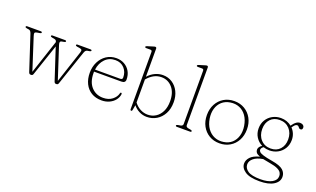

<svg xmlns="http://www.w3.org/2000/svg" viewBox="-96 -1267 3375 2053"><g transform="rotate(20 1592.0 -240.5)"><path d="M243 10.5H233.5Q218.5 10.5 212 -9.5L83.5 -401.5Q73 -433.5 52.5 -437L27.5 -441Q10 -443.5 10 -453Q10 -463 25 -463H178Q193.5 -463 193.5 -453Q193.5 -443.5 176 -441L151.5 -437Q122 -432 120 -421.2Q118 -410.5 126 -386L242.5 -24.5L370 -409L369.5 -411Q365 -424.5 359.5 -429Q354 -433.5 340.5 -436.5L315.5 -441Q298 -444 298 -453Q298 -463 313.5 -463H454.5Q469.5 -463 469.5 -453Q469.5 -444 452 -441L427 -436.5Q410.5 -433 408.2 -421.5Q406 -410 413 -389.5L531.5 -26.5L652.5 -392.5Q660 -414.5 655 -424Q650 -433.5 627 -437L600 -441Q583 -443.5 583 -453Q583 -463 598 -463H744Q759 -463 759 -453Q759 -443.5 741.5 -441L716.5 -437Q707 -435 699.2 -427.2Q691.5 -419.5 685 -400L551.5 -7.5Q545.5 10.5 531.5 10.5H522Q508 10.5 501.5 -8.5L384.5 -365L263.5 -7.5Q257.5 10.5 243 10.5Z M1217.5 -290Q1217.5 -252 1172 -252H861.5Q861.5 -244 861.5 -236.5Q861.5 -134.5 913.5 -78Q965.5 -21.5 1046.5 -21.5Q1109 -21.5 1149.8 -53.5Q1190.5 -85.5 1200.5 -127.5Q1202.5 -139 1211 -139Q1220.5 -139 1220.5 -126.5Q1216.5 -89.5 1192.5 -58.5Q1168.5 -27.5 1129.2 -8.8Q1090 10 1040.5 10Q973 10 924.2 -19.5Q875.5 -49 849 -102.2Q822.5 -155.5 822.5 -226Q822.5 -294 850 -349.2Q877.5 -404.5 926.5 -437Q975.5 -469.5 1039.5 -469.5Q1090 -469.5 1130.2 -447Q1170.5 -424.5 1194 -384.2Q1217.5 -344 1217.5 -290ZM1035.5 -446Q966 -446 920 -398.8Q874 -351.5 864 -276H1150Q1176.5 -276 1176.5 -298.5Q1176.5 -361.5 1138.2 -403.8Q1100 -446 1035.5 -446Z M1401.5 -709V-390Q1435 -428 1478.5 -448.8Q1522 -469.5 1568.5 -469.5Q1628.5 -469.5 1675 -439Q1721.5 -408.5 1747.8 -355.8Q1774 -303 1774 -235.5Q1774 -159 1744.2 -104Q1714.5 -49 1664.8 -19.2Q1615 10.5 1555 10.5Q1509.5 10.5 1469 -9.8Q1428.5 -30 1400 -65.5L1389 -6Q1387 5 1377.5 5Q1366.5 5 1366.5 -9.5V-659Q1366.5 -679 1348 -679H1300Q1285.5 -679 1285.5 -688.5Q1285.5 -696.5 1299.5 -701L1358.5 -719Q1367 -721.5 1374.2 -723.8Q1381.5 -726 1386 -726Q1401.5 -726 1401.5 -709ZM1561 -443Q1514.5 -443 1474.2 -420.8Q1434 -398.5 1401.5 -359V-97.5Q1431 -58.5 1471.2 -37Q1511.5 -15.5 1556 -15.5Q1605.5 -15.5 1646 -40.8Q1686.5 -66 1710.5 -114.5Q1734.5 -163 1734.5 -232Q1734.5 -330.5 1685.2 -386.8Q1636 -443 1561 -443Z M1989 -709V-54Q1989 -32 2016 -27L2043.5 -22Q2060.5 -19 2060.5 -10Q2060.5 0 2045.5 0H1896.5Q1881.5 0 1881.5 -10Q1881.5 -18.5 1898.5 -22L1927.5 -27Q1954 -32 1954 -53.5V-659Q1954 -679 1935.5 -679H1887.5Q1873 -679 1873 -688.5Q1873 -696.5 1887 -701L1946 -719Q1954.5 -721.5 1961.8 -723.8Q1969 -726 1973.5 -726Q1989 -726 1989 -709Z M2382 -469.5Q2448 -469.5 2499.5 -438.8Q2551 -408 2580.2 -354Q2609.5 -300 2609.5 -230.5Q2609.5 -160 2580.5 -105.8Q2551.5 -51.5 2500 -20.8Q2448.5 10 2381.5 10Q2315 10 2263.8 -20.8Q2212.5 -51.5 2183.2 -105.8Q2154 -160 2154 -230Q2154 -300 2183 -354Q2212 -408 2263.5 -438.8Q2315 -469.5 2382 -469.5ZM2420.5 -19Q2475.5 -27 2511.8 -60Q2548 -93 2563 -143.8Q2578 -194.5 2568 -256.5Q2557.5 -321.5 2526.2 -365.8Q2495 -410 2448.2 -429.5Q2401.5 -449 2345 -440.5Q2289 -432 2252.2 -399.2Q2215.5 -366.5 2200.5 -315.8Q2185.5 -265 2195 -203.5Q2205.5 -138 2237.5 -93.8Q2269.5 -49.5 2316.8 -29.8Q2364 -10 2420.5 -19Z M2977 -6Q3069.5 9.5 3104.8 40.8Q3140 72 3140 117Q3140 173.5 3083.2 209.2Q3026.5 245 2923 245Q2810.5 245 2757.8 208.8Q2705 172.5 2705 121.5Q2705 83 2735.8 49Q2766.5 15 2839.5 -4.5Q2806 -17 2795 -31.8Q2784 -46.5 2784 -66Q2784 -77 2792.2 -92.2Q2800.5 -107.5 2822.5 -121Q2777.5 -143 2750 -186Q2722.5 -229 2722.5 -284Q2722.5 -339 2748 -380.8Q2773.5 -422.5 2816.5 -446Q2859.5 -469.5 2912 -469.5Q2947 -469.5 2978 -458.5Q3009 -447.5 3033.5 -427.5L3042 -439.5Q3059.5 -464 3079.2 -477.5Q3099 -491 3121 -491Q3142 -491 3155.2 -480.2Q3168.5 -469.5 3168.5 -453.5Q3168.5 -427 3146.5 -427Q3135 -427 3128.5 -434.5Q3122 -442 3116 -449.2Q3110 -456.5 3100 -456.5Q3087 -456.5 3076.2 -446.8Q3065.5 -437 3049 -413.5Q3072.5 -389.5 3085.8 -357.2Q3099 -325 3099 -288Q3099 -233 3073.5 -190.8Q3048 -148.5 3005 -125Q2962 -101.5 2910 -101.5Q2874 -101.5 2841.5 -113Q2816 -95 2816 -74.5Q2816 -62 2827.5 -50.8Q2839 -39.5 2873.5 -28.5Q2908 -17.5 2977 -6ZM2906.5 -445.5Q2839 -445.5 2800 -403Q2761 -360.5 2761 -291.5Q2761 -217.5 2803.8 -171.2Q2846.5 -125 2915.5 -125Q2982 -125 3021.2 -168Q3060.5 -211 3060.5 -280Q3060.5 -353 3017.8 -399.2Q2975 -445.5 2906.5 -445.5ZM2739.5 118Q2739.5 162.5 2782.2 191.8Q2825 221 2926 221Q3009.5 221 3057.2 193.8Q3105 166.5 3105 120Q3105 98.5 3093.2 80.2Q3081.5 62 3051 47.8Q3020.5 33.5 2964.5 24Q2914.5 16 2881 8Q2810.5 20 2775 50.5Q2739.5 81 2739.5 118Z"/></g></svg>

Font: Fraunces 9pt Soft Thin
Style: Regular
Weight: 100
Version: Version 1.000;[b76b70a41]